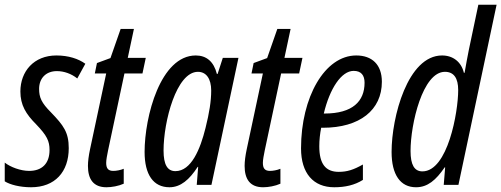

<svg xmlns="http://www.w3.org/2000/svg" viewBox="-31 -780 2115 810"><path d="M100 10C201 10 259 -55 259 -155C259 -222 237 -251 184 -306C144 -346 134 -369 134 -405C134 -450 163 -480 209 -480C239 -480 270 -469 295 -449L329 -511C300 -532 258 -546 207 -546C112 -546 55 -479 55 -394C55 -337 78 -299 122 -255C167 -208 178 -185 178 -147C178 -90 146 -59 92 -59C56 -59 13 -75 -11 -94V-15C11 -1 53 10 100 10Z M418 10C440 10 469 5 491 -5V-68C477 -62 459 -59 447 -59C425 -59 417 -70 417 -93C417 -106 421 -126 425 -146L494 -470H570L584 -536H508L534 -658H478L435 -535L378 -514L369 -470H417L349 -151C343 -123 340 -99 340 -80C340 -24 363 10 418 10Z M684 10C731 10 768 -22 803 -76H805L799 0H861L975 -536H909L887 -468H884C871 -520 840 -546 795 -546C646 -546 579 -288 579 -139C579 -43 616 10 684 10ZM709 -58C675 -58 659 -86 659 -145C659 -267 713 -477 804 -477C839 -477 860 -448 860 -398C860 -353 852 -304 836 -240C814 -151 776 -58 709 -58Z M1079 10C1101 10 1130 5 1152 -5V-68C1138 -62 1120 -59 1108 -59C1086 -59 1078 -70 1078 -93C1078 -106 1082 -126 1086 -146L1155 -470H1231L1245 -536H1169L1195 -658H1139L1096 -535L1039 -514L1030 -470H1078L1010 -151C1004 -123 1001 -99 1001 -80C1001 -24 1024 10 1079 10Z M1379 10C1425 10 1465 1 1500 -21V-86C1461 -64 1434 -55 1398 -55C1343 -55 1316 -88 1316 -163C1316 -189 1319 -216 1324 -241H1331C1487 -241 1580 -316 1580 -435C1580 -508 1538 -546 1472 -546C1339 -546 1239 -370 1239 -154C1239 -49 1291 10 1379 10ZM1338 -301H1335C1360 -406 1409 -481 1461 -481C1493 -481 1507 -462 1507 -431C1507 -353 1457 -301 1338 -301Z M1724 10C1773 10 1808 -20 1845 -74H1847L1841 0H1903L2064 -760H1987L1947 -570C1941 -541 1935 -507 1929 -473H1926C1915 -519 1880 -546 1834 -546C1689 -546 1621 -286 1621 -139C1621 -43 1658 10 1724 10ZM1751 -57C1717 -57 1701 -85 1701 -143C1701 -257 1752 -477 1846 -477C1884 -477 1902 -450 1902 -400C1902 -307 1858 -57 1751 -57Z"/></svg>

Font: Noto Sans ExtraCondensed
Style: Italic
Weight: 400
Width: 2
Italic angle: -12°
Designer: Monotype Design Team
Foundry: Monotype Imaging Inc.
Version: Version 2.013